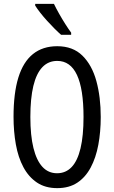

<svg xmlns="http://www.w3.org/2000/svg" viewBox="-20 -963 590 993"><path d="M501 -358Q501 -281 488.5 -214Q476 -147 449 -96.5Q422 -46 379.5 -18Q337 10 276 10Q214 10 171 -19Q128 -48 101 -98.5Q74 -149 62 -216Q50 -283 50 -359Q50 -481 75 -562Q100 -643 150.5 -683.5Q201 -724 276 -724Q357 -724 406.5 -675Q456 -626 478.5 -543.5Q501 -461 501 -358ZM137 -358Q137 -262 153 -197.5Q169 -133 199.5 -100Q230 -67 275 -67Q320 -67 350.5 -99Q381 -131 396.5 -196Q412 -261 412 -358Q412 -503 378 -575.5Q344 -648 276 -648Q230 -648 199 -615.5Q168 -583 152.5 -518.5Q137 -454 137 -358ZM259 -943Q270 -920 285.5 -892.5Q301 -865 317.5 -839Q334 -813 348 -794V-783H296Q281 -796 262 -815Q243 -834 223.5 -855.5Q204 -877 188 -897.5Q172 -918 162 -934V-943Z"/></svg>

Font: Noto Sans Thai ExtraCondensed
Style: Regular
Weight: 400
Width: 2
Designer: Monotype Design Team
Foundry: Monotype Imaging Inc.
Version: Version 2.002